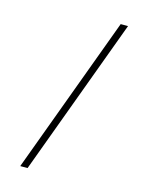

<svg xmlns="http://www.w3.org/2000/svg" viewBox="-139 -909 879 1137"><g transform="rotate(15 300.0 -340.0)"><path d="M99 143 456 -823H501L144 143Z"/></g></svg>

Font: Iosevka Curly Slab XLtEx
Style: Regular
Weight: 200
Width: 7
Monospace: yes
Designer: Belleve Invis
Foundry: Belleve Invis
Version: Version 11.1.0; ttfautohint (v1.8.3)